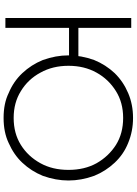

<svg xmlns="http://www.w3.org/2000/svg" viewBox="134 -884 760 1068"><g transform="rotate(90 514.0 -350.0)"><path d="M111 -354H331V-406H111ZM80 -700V0H135V-700ZM384 -195Q346 -263 346 -351Q346 -439 384 -507Q421 -574 487 -615Q551 -655 636 -655Q722 -655 786 -615Q850 -574 888 -507Q925 -440 925 -351Q925 -262 888 -195Q850 -126 786 -86Q722 -46 636 -46Q551 -46 487 -86Q421 -126 384 -195ZM314 -494Q288 -422 288 -351Q288 -280 314 -208Q340 -144 387 -94Q433 -45 498 -18Q555 10 636 10Q716 10 775 -18Q841 -47 885 -94Q932 -144 958 -208Q984 -280 984 -351Q984 -422 958 -494Q932 -558 885 -608Q838 -658 775 -683Q710 -710 636 -710Q561 -710 498 -683Q434 -656 387 -608Q340 -558 314 -494Z"/></g></svg>

Font: NM-font
Style: Light
Weight: 500
Designer: ""
Foundry: ""
Version: ""